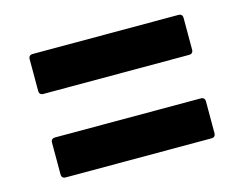

<svg xmlns="http://www.w3.org/2000/svg" viewBox="-63 -611 727 571"><g transform="rotate(-15 300.0 -325.0)"><path d="M76 -135Q63 -135 63 -148V-245Q63 -258 76 -258H524Q537 -258 537 -245V-148Q537 -135 524 -135ZM76 -392Q63 -392 63 -405V-502Q63 -515 76 -515H524Q537 -515 537 -502V-405Q537 -392 524 -392Z"/></g></svg>

Font: LINE Seed Sans
Style: Bold
Weight: 700
Designer: LINE VX Design & Dalton Maag Ltd & Sandoll Inc
Foundry: Dalton Maag Ltd
Version: Version 1.003